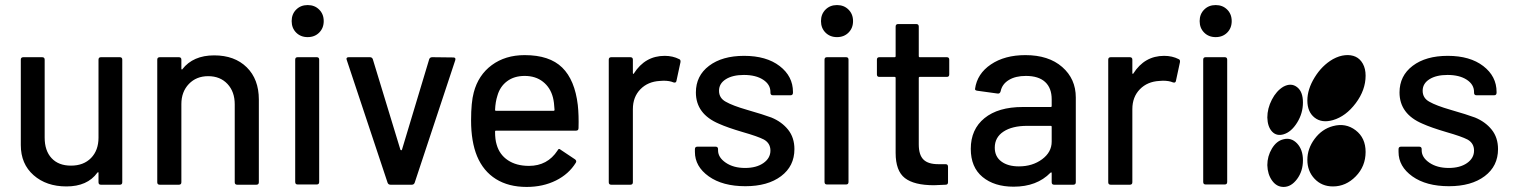

<svg xmlns="http://www.w3.org/2000/svg" viewBox="-20 -737 6039 766"><path d="M373 -188V-499Q373 -508.8 382.8 -508.8H458Q467.8 -508.8 467.8 -499V-9.8Q467.8 0 458 0H382.8Q373 0 373 -9.8V-46.9Q373 -52.7 368.2 -47.9Q328.6 6.8 245.1 6.8Q165 6.8 114 -38.1Q63 -83 63 -158.2V-499Q63 -508.8 73.2 -508.8H147.9Q158.2 -508.8 158.2 -499V-188Q158.2 -135.7 185.8 -106Q213.4 -76.2 263.2 -76.2Q313.5 -76.2 343.3 -106.7Q373 -137.2 373 -188Z M834.5 -516.1Q916 -516.1 964.4 -468.5Q1012.7 -420.9 1012.7 -339.8V-9.8Q1012.7 0 1002.4 0H926.8Q916.5 0 916.5 -9.8V-320.8Q916.5 -371.1 887.5 -402.1Q858.4 -433.1 810.5 -433.1Q763.2 -433.1 733.4 -401.9Q703.6 -370.6 703.6 -321.8V-9.8Q703.6 0 693.4 0H617.7Q607.4 0 607.4 -9.8V-499Q607.4 -508.8 617.7 -508.8H693.4Q703.6 -508.8 703.6 -499V-462.9Q703.6 -460 706.1 -459.5Q707 -459.5 707.5 -460.9Q750.5 -516.1 834.5 -516.1Z M1253.4 -606.9Q1235.4 -588.9 1207.5 -588.9Q1179.7 -588.9 1161.6 -606.9Q1143.6 -625 1143.6 -652.8Q1143.6 -680.7 1161.6 -698.7Q1179.7 -716.8 1207.5 -716.8Q1235.4 -716.8 1253.4 -698.7Q1271.5 -680.7 1271.5 -652.8Q1271.5 -625 1253.4 -606.9ZM1243.7 -1H1167.5Q1157.7 -1 1157.7 -11.2V-499Q1157.7 -508.8 1167.5 -508.8H1243.7Q1253.4 -508.8 1253.4 -499V-11.2Q1253.4 -1 1243.7 -1Z M1622.6 0H1538.6Q1529.3 0 1526.4 -7.8L1363.3 -498L1362.3 -502Q1362.3 -508.8 1371.6 -508.8H1455.6Q1464.4 -508.8 1467.3 -501L1577.6 -139.2Q1579.6 -137.2 1580.6 -137.2Q1581.5 -137.2 1583.5 -139.2L1692.4 -501Q1695.3 -508.8 1704.6 -508.8L1788.6 -507.8Q1799.3 -507.8 1796.4 -497.1L1634.3 -7.8Q1631.3 0 1622.6 0Z M2285.2 -317.9Q2289.6 -277.3 2288.1 -226.1Q2288.1 -215.8 2278.3 -215.8H1959Q1955.1 -215.8 1955.1 -211.9Q1955.1 -180.2 1961.4 -160.2Q1972.7 -120.1 2006.3 -97.7Q2040 -75.2 2090.3 -75.2Q2164.1 -75.2 2204.1 -136.2Q2209 -147.5 2217.3 -139.2L2274.4 -101.1Q2281.7 -95.2 2277.3 -87.9Q2249.5 -42.5 2197.8 -16.8Q2146 8.8 2081.1 8.8Q2008.8 8.8 1958.5 -22.7Q1908.2 -54.2 1883.3 -113.8Q1859.4 -171.9 1859.4 -256.8Q1859.4 -329.1 1870.1 -368.2Q1888.2 -437.5 1942.1 -477.3Q1996.1 -517.1 2073.2 -517.1Q2172.4 -517.1 2222.9 -467.5Q2273.4 -418 2285.2 -317.9ZM2073.2 -434.1Q2031.2 -434.1 2002.9 -412.8Q1974.6 -391.6 1964.4 -355Q1956.5 -330.6 1955.1 -298.8Q1955.1 -294.9 1959 -294.9H2188Q2192.4 -294.9 2192.4 -298.8Q2190.9 -329.1 2186 -348.1Q2175.8 -387.7 2146.2 -410.9Q2116.7 -434.1 2073.2 -434.1Z M2631.8 -514.2Q2664.1 -514.2 2689.9 -501Q2696.3 -498.5 2694.8 -488.8L2678.7 -414.1Q2677.2 -405.3 2667 -408.2Q2651.4 -415 2627 -415L2612.8 -414.1Q2564.9 -411.6 2534.9 -380.9Q2504.9 -350.1 2504.9 -301.8V-9.8Q2504.9 0 2494.6 0H2418.9Q2408.7 0 2408.7 -9.8V-499Q2408.7 -508.8 2418.9 -508.8H2494.6Q2504.9 -508.8 2504.9 -499V-445.8Q2504.9 -441.9 2507.3 -442.4Q2508.3 -442.4 2508.8 -443.8Q2553.7 -514.2 2631.8 -514.2Z M2953.6 5.9Q2862.8 5.9 2807.6 -33.4Q2752.4 -72.8 2752.4 -130.9V-142.1Q2752.4 -151.9 2762.7 -151.9H2834.5Q2844.7 -151.9 2844.7 -142.1V-137.2Q2844.7 -108.9 2875.5 -87.9Q2906.2 -66.9 2952.6 -66.9Q2997.6 -66.9 3025.6 -86.4Q3053.7 -106 3053.7 -136.2Q3053.7 -165.5 3027.8 -180.2Q3003.4 -192.9 2943.4 -210Q2882.3 -228 2848.6 -243.2Q2756.3 -282.2 2756.3 -368.2Q2756.3 -434.6 2808.8 -474.4Q2861.3 -514.2 2948.7 -514.2Q3037.6 -514.2 3090.6 -473.4Q3143.6 -432.6 3143.6 -370.1V-367.2Q3143.6 -356.9 3133.8 -356.9H3063.5Q3053.7 -356.9 3053.7 -367.2V-370.1Q3053.7 -399.9 3024.7 -418.9Q2995.6 -438 2947.8 -438Q2902.8 -438 2875.7 -420.9Q2848.6 -403.8 2848.6 -375Q2848.6 -345.7 2875.5 -331.1Q2902.8 -315.4 2960.4 -298.8Q3026.4 -279.8 3057.6 -268.1Q3099.1 -251 3124.3 -219.5Q3149.4 -188 3149.4 -142.1Q3149.4 -74.2 3096.2 -34.2Q3043 5.9 2953.6 5.9Z M3365.2 -606.9Q3347.2 -588.9 3319.3 -588.9Q3291.5 -588.9 3273.4 -606.9Q3255.4 -625 3255.4 -652.8Q3255.4 -680.7 3273.4 -698.7Q3291.5 -716.8 3319.3 -716.8Q3347.2 -716.8 3365.2 -698.7Q3383.3 -680.7 3383.3 -652.8Q3383.3 -625 3365.2 -606.9ZM3355.5 -1H3279.3Q3269.5 -1 3269.5 -11.2V-499Q3269.5 -508.8 3279.3 -508.8H3355.5Q3365.2 -508.8 3365.2 -499V-11.2Q3365.2 -1 3355.5 -1Z M3767.1 -499V-439.9Q3767.1 -430.2 3757.3 -430.2H3649.4Q3645.5 -430.2 3645.5 -425.8V-161.1Q3645.5 -119.1 3664.1 -100.6Q3682.6 -82 3723.1 -82H3752.4Q3762.2 -82 3762.2 -71.8V-9.8Q3762.2 0 3752.4 0Q3710.4 2 3706.1 2Q3627 2 3590.1 -26.6Q3553.2 -55.2 3553.2 -127V-425.8Q3553.2 -430.2 3549.3 -430.2H3488.3Q3478.5 -430.2 3478.5 -439.9V-499Q3478.5 -508.8 3488.3 -508.8H3549.3Q3553.2 -508.8 3553.2 -513.2V-630.9Q3553.2 -641.1 3563.5 -641.1H3635.3Q3645.5 -641.1 3645.5 -630.9V-513.2Q3645.5 -508.8 3649.4 -508.8H3757.3Q3767.1 -508.8 3767.1 -499Z M4070.8 -517.1Q4163.6 -517.1 4217.8 -469.7Q4272 -422.4 4272 -348.1V-9.8Q4272 0 4261.7 0H4186Q4175.8 0 4175.8 -9.8V-45.9Q4175.8 -51.3 4170.9 -47.9Q4116.7 7.8 4023.9 7.8Q3946.8 7.8 3899.9 -31Q3853 -69.8 3853 -143.1Q3853 -221.2 3907.7 -265.6Q3962.4 -310.1 4060.1 -310.1H4171.9Q4175.8 -310.1 4175.8 -314V-340.8Q4175.8 -385.7 4149.7 -409.9Q4123.5 -434.1 4072.8 -434.1Q4031.2 -434.1 4004.6 -417.7Q3978 -401.4 3972.2 -373Q3969.2 -362.3 3960 -363.8L3878.9 -375Q3868.7 -376.5 3870.1 -382.8Q3878.4 -442.9 3933.3 -480Q3988.3 -517.1 4070.8 -517.1ZM4044.9 -73.2Q4099.1 -73.2 4137.5 -101.6Q4175.8 -129.9 4175.8 -171.9V-231Q4175.8 -234.9 4171.9 -234.9H4078.1Q4018.1 -234.9 3983.4 -211.9Q3948.7 -189 3948.7 -147.9Q3948.7 -112.3 3974.9 -92.8Q4001 -73.2 4044.9 -73.2Z M4624.5 -514.2Q4656.7 -514.2 4682.6 -501Q4689 -498.5 4687.5 -488.8L4671.4 -414.1Q4669.9 -405.3 4659.7 -408.2Q4644 -415 4619.6 -415L4605.5 -414.1Q4557.6 -411.6 4527.6 -380.9Q4497.6 -350.1 4497.6 -301.8V-9.8Q4497.6 0 4487.3 0H4411.6Q4401.4 0 4401.4 -9.8V-499Q4401.4 -508.8 4411.6 -508.8H4487.3Q4497.6 -508.8 4497.6 -499V-445.8Q4497.6 -441.9 4500 -442.4Q4501 -442.4 4501.5 -443.8Q4546.4 -514.2 4624.5 -514.2Z M4876 -606.9Q4857.9 -588.9 4830.1 -588.9Q4802.2 -588.9 4784.2 -606.9Q4766.1 -625 4766.1 -652.8Q4766.1 -680.7 4784.2 -698.7Q4802.2 -716.8 4830.1 -716.8Q4857.9 -716.8 4876 -698.7Q4894 -680.7 4894 -652.8Q4894 -625 4876 -606.9ZM4866.2 -1H4790Q4780.3 -1 4780.3 -11.2V-499Q4780.3 -508.8 4790 -508.8H4866.2Q4876 -508.8 4876 -499V-11.2Q4876 -1 4866.2 -1Z M5036.1 -78.1Q5037.1 -41.5 5055.2 -16.4Q5073.2 8.8 5101.1 8.8Q5131.3 8.8 5154.8 -22.7Q5178.2 -54.2 5178.2 -97.2Q5178.2 -140.1 5154.8 -164.8Q5131.3 -189.5 5100.1 -181.2Q5072.8 -174.8 5054.4 -144.3Q5036.1 -113.8 5036.1 -78.1ZM5036.1 -268.1Q5037.1 -231.4 5054.9 -212.2Q5072.8 -192.9 5101.1 -201.2Q5131.8 -210.4 5155 -247.8Q5178.2 -285.2 5178.2 -328.1Q5178.2 -371.6 5154.5 -389.6Q5130.9 -407.7 5100.1 -391.1Q5072.3 -374.5 5054.2 -339.4Q5036.1 -304.2 5036.1 -268.1ZM5297.9 6.8Q5349.6 6.8 5388.9 -33.4Q5428.2 -73.7 5428.2 -130.9Q5428.2 -187 5388.4 -217.3Q5348.6 -247.6 5297.9 -233.9Q5253.9 -222.2 5224.9 -183.1Q5195.8 -144 5195.8 -99.1Q5195.8 -54.2 5224.6 -23.7Q5253.4 6.8 5297.9 6.8ZM5195.8 -335.9Q5195.8 -290.5 5224.6 -267.8Q5253.4 -245.1 5297.9 -257.8Q5349.6 -272.9 5388.9 -325.4Q5428.2 -377.9 5428.2 -435.1Q5428.2 -462.9 5417.2 -482.7Q5406.2 -502.4 5388.2 -510.7Q5370.1 -519 5346.4 -516.8Q5322.8 -514.6 5297.9 -501Q5253.9 -475.6 5224.9 -428.2Q5195.8 -380.9 5195.8 -335.9Z M5760.7 5.9Q5669.9 5.9 5614.7 -33.4Q5559.6 -72.8 5559.6 -130.9V-142.1Q5559.6 -151.9 5569.8 -151.9H5641.6Q5651.9 -151.9 5651.9 -142.1V-137.2Q5651.9 -108.9 5682.6 -87.9Q5713.4 -66.9 5759.8 -66.9Q5804.7 -66.9 5832.8 -86.4Q5860.8 -106 5860.8 -136.2Q5860.8 -165.5 5835 -180.2Q5810.5 -192.9 5750.5 -210Q5689.5 -228 5655.8 -243.2Q5563.5 -282.2 5563.5 -368.2Q5563.5 -434.6 5616 -474.4Q5668.5 -514.2 5755.9 -514.2Q5844.7 -514.2 5897.7 -473.4Q5950.7 -432.6 5950.7 -370.1V-367.2Q5950.7 -356.9 5940.9 -356.9H5870.6Q5860.8 -356.9 5860.8 -367.2V-370.1Q5860.8 -399.9 5831.8 -418.9Q5802.7 -438 5754.9 -438Q5710 -438 5682.9 -420.9Q5655.8 -403.8 5655.8 -375Q5655.8 -345.7 5682.6 -331.1Q5710 -315.4 5767.6 -298.8Q5833.5 -279.8 5864.7 -268.1Q5906.2 -251 5931.4 -219.5Q5956.5 -188 5956.5 -142.1Q5956.5 -74.2 5903.3 -34.2Q5850.1 5.9 5760.7 5.9Z"/></svg>

Font: Gruenseis Font Medium
Style: Regular
Weight: 500
Designer: Jeremy Tribby
Foundry: Tribby Type
Version: Version 1.408;Glyphs 3.1.2 (3151)